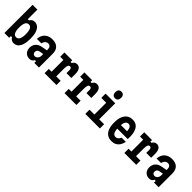

<svg xmlns="http://www.w3.org/2000/svg" viewBox="358 -2472 4084 4084"><g transform="rotate(45 2400.0 -430.0)"><path d="M363 16Q327 16 298.5 -1.5Q270 -19 254 -51H219V0H75V-848H219V-559H254Q271 -591 299 -608.5Q327 -626 363 -626Q424 -626 467 -588.5Q510 -551 532 -479.5Q554 -408 554 -305Q554 -202 532 -130.5Q510 -59 467 -21.5Q424 16 363 16ZM314 -111Q365 -111 390 -160Q415 -209 415 -305Q415 -401 390 -449.5Q365 -498 314 -498Q263 -498 238 -449.5Q213 -401 213 -305Q213 -209 238 -160Q263 -111 314 -111Z M985 -380V-269L885 -252Q852 -246 834.5 -226Q817 -206 817 -173Q817 -142 834.5 -124Q852 -106 883 -106Q907 -106 928 -121Q949 -136 962 -160.5Q975 -185 975 -215V-410Q975 -453 953 -478Q931 -503 894 -503Q866 -503 844.5 -491Q823 -479 808.5 -456Q794 -433 786 -400H652Q656 -471 686.5 -522Q717 -573 770.5 -600.5Q824 -628 895 -628Q1002 -628 1058 -573Q1114 -518 1114 -414V0H975V-51H941Q927 -19 901.5 -2.5Q876 14 834 14Q788 14 751.5 -7.5Q715 -29 694 -67Q673 -105 673 -154Q673 -237 719 -288.5Q765 -340 852 -356Z M1271 -610H1505V-560H1539Q1553 -591 1579 -608.5Q1605 -626 1640 -626Q1698 -626 1728.5 -580Q1759 -534 1759 -446V-330H1612V-418Q1612 -486 1567 -486Q1535 -486 1521 -456Q1507 -426 1507 -362V-127H1640V0H1283V-127H1367V-482H1271Z M1871 -610H2105V-560H2139Q2153 -591 2179 -608.5Q2205 -626 2240 -626Q2298 -626 2328.5 -580Q2359 -534 2359 -446V-330H2212V-418Q2212 -486 2167 -486Q2135 -486 2121 -456Q2107 -426 2107 -362V-127H2240V0H1883V-127H1967V-482H1871Z M2508 -610H2799V-127H2947V0H2508V-127H2655V-482H2508ZM2719 -681Q2677 -681 2654.5 -707Q2632 -733 2632 -780Q2632 -828 2654.5 -853Q2677 -878 2719 -878Q2761 -878 2783.5 -853Q2806 -828 2806 -780Q2806 -733 2783.5 -707Q2761 -681 2719 -681Z M3177 -367H3451L3400 -315Q3400 -412 3377.5 -457.5Q3355 -503 3308 -503Q3257 -503 3233 -454.5Q3209 -406 3209 -309Q3209 -205 3233 -155.5Q3257 -106 3312 -106Q3345 -106 3369 -126Q3393 -146 3412 -189H3539Q3525 -121 3494 -75Q3463 -29 3417 -5.5Q3371 18 3310 18Q3231 18 3178 -19Q3125 -56 3098 -128.5Q3071 -201 3071 -309Q3071 -411 3099 -482Q3127 -553 3180 -590.5Q3233 -628 3308 -628Q3381 -628 3429.5 -592.5Q3478 -557 3502.5 -487.5Q3527 -418 3527 -315Q3527 -298 3526.5 -285.5Q3526 -273 3524 -259H3177Z M3671 -610H3905V-560H3939Q3953 -591 3979 -608.5Q4005 -626 4040 -626Q4098 -626 4128.5 -580Q4159 -534 4159 -446V-330H4012V-418Q4012 -486 3967 -486Q3935 -486 3921 -456Q3907 -426 3907 -362V-127H4040V0H3683V-127H3767V-482H3671Z M4585 -380V-269L4485 -252Q4452 -246 4434.5 -226Q4417 -206 4417 -173Q4417 -142 4434.5 -124Q4452 -106 4483 -106Q4507 -106 4528 -121Q4549 -136 4562 -160.5Q4575 -185 4575 -215V-410Q4575 -453 4553 -478Q4531 -503 4494 -503Q4466 -503 4444.5 -491Q4423 -479 4408.5 -456Q4394 -433 4386 -400H4252Q4256 -471 4286.5 -522Q4317 -573 4370.5 -600.5Q4424 -628 4495 -628Q4602 -628 4658 -573Q4714 -518 4714 -414V0H4575V-51H4541Q4527 -19 4501.5 -2.5Q4476 14 4434 14Q4388 14 4351.5 -7.5Q4315 -29 4294 -67Q4273 -105 4273 -154Q4273 -237 4319 -288.5Q4365 -340 4452 -356Z"/></g></svg>

Font: Martian Mono Condensed SemiBold
Style: Regular
Weight: 600
Width: 3
Designer: Roman Shamin
Foundry: Evil Martians
Version: Version 1.000